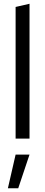

<svg xmlns="http://www.w3.org/2000/svg" viewBox="-20 -737 240 1021"><path d="M63 0V-700L137 -717V0ZM22 264 63 85H137L77 264Z"/></svg>

Font: Red Hat Display
Style: Regular
Weight: 300
Designer: Pentagram, MCKL
Foundry: Pentagram, MCKL
Version: Version 1.023